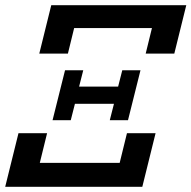

<svg xmlns="http://www.w3.org/2000/svg" viewBox="-38 -718 736 738"><path d="M212 -448H282L266 -385H416L432 -448H502L454 -256H384L400 -319H250L234 -256H164ZM33 -206H143L115 -92H422L450 -206H560L509 0H-18ZM159 -698H678L632 -512H522L546 -610H247L223 -512H113Z"/></svg>

Font: IBM Plex Serif
Style: Bold Italic
Weight: 700
Italic angle: -14°
Designer: Mike Abbink, Paul van der Laan, Pieter van Rosmalen
Foundry: Bold Monday
Version: Version 3.001